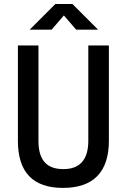

<svg xmlns="http://www.w3.org/2000/svg" viewBox="-20 -918 626 948"><path d="M291 9.8C439.5 9.8 517.6 -67.4 517.6 -222.7V-693.4H416V-222.7C416 -129.9 374.5 -83 293 -83C208 -83 169.9 -129.9 169.9 -222.7V-693.4H68.4V-222.7C68.4 -67.4 142.6 9.8 291 9.8ZM126.5 -771.5H234.9L295.4 -841.8L356 -771.5H464.4L337.4 -898.4H253.4Z"/></svg>

Font: Cascadia Mono NF
Style: Regular
Weight: 400
Monospace: yes
Designer: Aaron Bell
Foundry: Saja Typeworks
Version: Version 2404.023